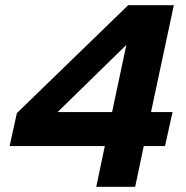

<svg xmlns="http://www.w3.org/2000/svg" viewBox="-20 -720 716 740"><path d="M650 -700 562 -288H645L616 -157H534L501 0H351L384 -157H17L45 -284L474 -700ZM202 -288H412L467 -547Z"/></svg>

Font: Red Hat Text
Style: Bold Italic
Weight: 700
Italic angle: -12°
Designer: Pentagram / MCKL
Foundry: Pentagram / MCKL
Version: Version 1.003; Red Hat Text Bold Italic